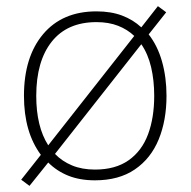

<svg xmlns="http://www.w3.org/2000/svg" viewBox="-20 -577 621 625"><path d="M522 -265Q522 -185 496.5 -123Q471 -61 419 -25.5Q367 10 289 10Q240 10 202.5 -5Q165 -20 137 -48L76 28L49 8L113 -73Q58 -147 58 -265Q58 -392 120.5 -466Q183 -540 294 -540Q341 -540 377 -526.5Q413 -513 440 -488L494 -557L521 -537L464 -465Q493 -428 507.5 -376.5Q522 -325 522 -265ZM98 -265Q98 -165 137 -104L417 -460Q395 -481 364.5 -493Q334 -505 294 -505Q199 -505 148.5 -441.5Q98 -378 98 -265ZM482 -265Q482 -315 472 -358Q462 -401 440 -433L159 -76Q182 -52 214.5 -38.5Q247 -25 289 -25Q356 -25 399 -55.5Q442 -86 462 -140Q482 -194 482 -265Z"/></svg>

Font: Noto Sans Lao UI ExtLt
Style: Regular
Weight: 200
Designer: Monotype Design Team
Foundry: Monotype Imaging Inc.
Version: Version 2.000; ttfautohint (v1.8.4.7-5d5b)